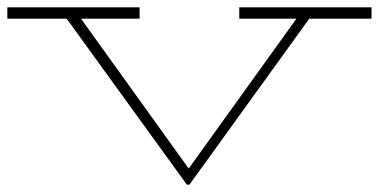

<svg xmlns="http://www.w3.org/2000/svg" viewBox="-20 -491 1034 524"><path d="M994 -440H824L497 13H490L162 -440H0V-471H361V-440H201L495 -31L789 -440H633V-471H994Z"/></svg>

Font: BioRhyme Expanded ExtraLight
Style: Regular
Weight: 275
Width: 7
Designer: Aoife Mooney
Foundry: Aoife Mooney Type
Version: Version 1.000